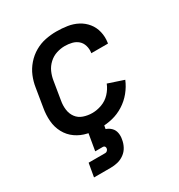

<svg xmlns="http://www.w3.org/2000/svg" viewBox="-177 -659 929 994"><g transform="rotate(-30 288.0 -162.0)"><path d="M256 8Q291 8 326.5 -0.5Q362 -9 394.5 -29.5Q427 -50 451 -79.5Q475 -109 489 -143L396 -174Q385 -146 363.5 -123Q342 -100 313 -89.5Q284 -79 256 -79Q229 -79 204 -87.5Q179 -96 164 -116Q149 -136 145.5 -162.5Q142 -189 147 -216L165 -326Q169 -351 179.5 -374.5Q190 -398 210 -416.5Q230 -435 255 -443Q280 -451 304 -451Q326 -451 346.5 -446Q367 -441 382 -428Q397 -415 403 -394.5Q409 -374 406 -353Q406 -351 405 -350H505L506 -355Q511 -388 503.5 -419.5Q496 -451 476.5 -475Q457 -499 429.5 -513.5Q402 -528 370 -533Q338 -538 304 -538Q272 -538 239 -531.5Q206 -525 175.5 -507.5Q145 -490 121.5 -463Q98 -436 85 -404.5Q72 -373 67 -340L49 -230Q42 -191 45 -153Q48 -115 65.5 -82.5Q83 -50 113 -29Q143 -8 180 0Q217 8 256 8ZM96 214H196Q217 214 238 209Q259 204 277.5 190.5Q296 177 306.5 157Q317 137 320 116Q324 97 320.5 78Q317 59 304 46Q291 33 273 27L278 0H186L169 100H215Q222 100 225.5 105Q229 110 228 117Q227 124 221.5 129Q216 134 210 134H110Z"/></g></svg>

Font: Iosevka Sparkle Medium
Style: Italic
Weight: 500
Italic angle: -9°
Designer: Belleve Invis
Foundry: Belleve Invis
Version: Version 4.5.0; ttfautohint (v1.8.3)